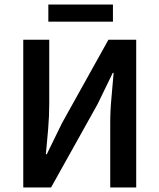

<svg xmlns="http://www.w3.org/2000/svg" viewBox="-20 -830 706 850"><path d="M83 0V-654H198V-370Q198 -315 193 -256.5Q188 -198 183 -147H187L255 -286L460 -654H583V0H468V-286Q468 -341 473.5 -398Q479 -455 483 -507H479L412 -369L206 0ZM194 -734V-810H480V-734Z"/></svg>

Font: CV Source Sans Light
Style: Bold
Weight: 600
Designer: Paul D. Hunt
Foundry: Adobe Systems Incorporated
Version: Version 3.001